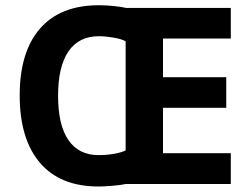

<svg xmlns="http://www.w3.org/2000/svg" viewBox="-20 -693 944 723"><path d="M849.1 0H453.1Q435.5 3.9 403.6 6.6Q371.6 9.3 351.1 9.3Q206.5 9.3 130.4 -80.1Q54.2 -169.4 54.2 -333.5Q54.2 -498 130.9 -585.7Q207.5 -673.3 352.1 -673.3Q379.4 -673.3 409.4 -670.2Q439.5 -667 455.1 -663.1H849.1V-547.9H593.8V-402.3H832V-287.1H593.8V-116.2H849.1ZM352.1 -556.6Q276.9 -556.6 237.8 -499.5Q198.7 -442.4 198.7 -332.5Q198.7 -221.7 237.8 -165.3Q276.9 -108.9 351.1 -108.9Q380.4 -108.9 408 -113.5Q435.5 -118.2 453.1 -126.5V-537.6Q437 -546.4 407 -551.5Q377 -556.6 352.1 -556.6Z"/></svg>

Font: Bpm'online Open Sans
Style: Bold
Weight: 700
Foundry: Ascender Corporation
Version: Version 1.10